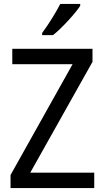

<svg xmlns="http://www.w3.org/2000/svg" viewBox="-20 -964 535 984"><path d="M391 -934V-944H289C266 -899 228 -838 196 -795V-784H252C297 -820 366 -895 391 -934ZM463 0V-79H135L454 -647V-714H43V-635H352L34 -67V0Z"/></svg>

Font: Noto Sans Devanagari SemiCondensed
Style: Regular
Weight: 400
Width: 4
Designer: Jelle Bosma - Monotype Design Team
Foundry: Monotype Imaging Inc.
Version: Version 2.004